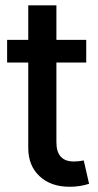

<svg xmlns="http://www.w3.org/2000/svg" viewBox="-20 -696 370 723"><path d="M304.7 -545.9V-460.4H192.4V-160.2Q192.4 -87.9 258.3 -87.9Q275.4 -87.9 295.4 -91.8L315.4 -3.9Q281.2 7.3 242.2 7.3Q171.4 7.3 128.9 -32.5Q86.4 -72.3 86.4 -138.7V-460.4H6.8V-545.9H86.4V-675.8H192.4V-545.9Z"/></svg>

Font: Inter Tight Medium
Style: Regular
Weight: 500
Designer: Rasmus Andersson
Foundry: rsms
Version: Version 3.004; ttfautohint (v1.8.4.7-5d5b)